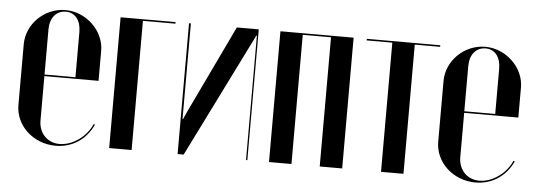

<svg xmlns="http://www.w3.org/2000/svg" viewBox="-40 -610 2028 724"><g transform="rotate(5 973.5 -247.5)"><path d="M36 -362V-132C36 -54 104 9 189 9C251 9 303 -25 330 -83L325 -85C304 -36 252 1 203 1C157 1 124 -33 124 -81V-249H329V-363C329 -438 261 -504 182 -504C103 -504 36 -439 36 -362ZM124 -255V-426C124 -469 147 -498 184 -498C219 -498 241 -470 241 -426V-255Z M391 0H476V-489H599V-495H391Z M831 -495 672 -162 659 -133H657V-495H650V0H673L907 -471H909V0H914V-495Z M996 -495V0H1081V-489H1188V0H1273V-495Z M1601 -495H1323V-489H1420V0H1505V-489H1601Z M1625 -362V-132C1625 -54 1693 9 1778 9C1840 9 1892 -25 1919 -83L1914 -85C1893 -36 1841 1 1792 1C1746 1 1713 -33 1713 -81V-249H1918V-363C1918 -438 1850 -504 1771 -504C1692 -504 1625 -439 1625 -362ZM1713 -255V-426C1713 -469 1736 -498 1773 -498C1808 -498 1830 -470 1830 -426V-255Z"/></g></svg>

Font: Moniqa SemBd Display
Style: Regular
Weight: 600
Designer: Rajesh Rajput
Foundry: Rajesh Rajput
Version: Version 1.000